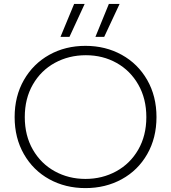

<svg xmlns="http://www.w3.org/2000/svg" viewBox="-20 -949 877 984"><path d="M360 -929H414L336 -760H290ZM538 -929H593L514 -760H469ZM55 -349Q55 -456 102.5 -539Q150 -622 232.5 -668Q315 -714 418 -714Q521 -714 604 -668Q687 -622 734.5 -539Q782 -456 782 -349Q782 -242 734.5 -159Q687 -76 604 -30.5Q521 15 418 15Q315 15 232.5 -30.5Q150 -76 102.5 -159Q55 -242 55 -349ZM730 -349Q730 -443 689 -515Q648 -587 577.5 -626.5Q507 -666 420 -666Q333 -666 261.5 -627Q190 -588 148.5 -516Q107 -444 107 -349Q107 -254 148.5 -182Q190 -110 261 -71Q332 -32 418 -32Q504 -32 575.5 -71Q647 -110 688.5 -182Q730 -254 730 -349Z"/></svg>

Font: Prompt ExtraLight
Style: Regular
Weight: 275
Designer: Katatrad Team
Foundry: CadsonDemak
Version: Version 1.000